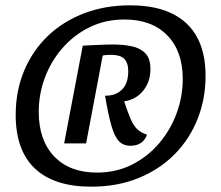

<svg xmlns="http://www.w3.org/2000/svg" viewBox="-20 -695 832 722"><path d="M323.2 7Q183.8 7 111.4 -61.2Q39 -129.5 39 -263Q39 -352.7 70.5 -428.3Q102 -504 159.2 -559.1Q216.5 -614.2 295.4 -644.6Q374.3 -675 469 -675Q607.8 -675 680.4 -607.7Q753 -540.3 753 -409.2Q753 -323.8 723.2 -248.2Q693.5 -172.7 637.2 -115.4Q580.8 -58.2 501.3 -25.6Q421.8 7 323.2 7ZM344.2 -46Q417.5 -46 476.9 -76.2Q536.3 -106.5 579 -156.9Q621.7 -207.3 644.4 -269.8Q667.2 -332.3 667.2 -397.8Q667.2 -502.8 608.8 -562.2Q550.5 -621.7 448.3 -621.7Q376.3 -621.7 317.4 -592.8Q258.5 -564 215.4 -514.8Q172.3 -465.5 149 -403.5Q125.7 -341.5 125.7 -274.2Q125.7 -167.7 183.8 -106.8Q242 -46 344.2 -46ZM471.2 -146.8Q443.7 -146.8 427.1 -164.2Q410.5 -181.5 398.7 -223.1Q386.8 -264.7 375 -335.2Q414.5 -334.3 438.3 -357.7Q462.2 -381 462.2 -427Q462.2 -459.3 446.9 -474.1Q431.7 -488.8 398.7 -488.8Q389.5 -488.8 380.9 -488.3Q372.3 -487.8 366.2 -486L303.8 -155.8H221.2L291.2 -523.2Q292.8 -523.5 306.3 -524.1Q319.8 -524.7 339 -525.7Q358.2 -526.7 376.7 -527.2Q395.2 -527.7 405.7 -527.7Q442 -527.7 474 -521.3Q506 -515 525.8 -495.4Q545.7 -475.8 545.7 -434.8Q545.7 -387.2 518.2 -353.6Q490.8 -320 446.8 -314Q460.8 -271.3 472 -246Q483.2 -220.7 497.2 -208.1Q511.2 -195.5 532.7 -188.8Q526.8 -169.8 510.8 -158.3Q494.8 -146.8 471.2 -146.8Z"/></svg>

Font: Sansita Swashed Light
Style: Regular
Weight: 300
Designer: Pablo Cosgaya
Foundry: Omnibus-Type
Version: Version 1.003